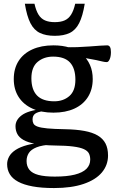

<svg xmlns="http://www.w3.org/2000/svg" viewBox="-20 -736 608 997"><path d="M260.5 240.5Q196 240.5 149.8 232Q103.5 223.5 74 207.5Q44.5 191.5 30.8 168.5Q17 145.5 17 116.5Q17 96 27.5 76.8Q38 57.5 61.5 42.2Q85 27 122 17Q159 7 212 4.5H249.5V14.5Q198.5 17.5 169.8 29Q141 40.5 129.5 58.8Q118 77 118 100Q118 127.5 132.8 145.8Q147.5 164 179.8 172.5Q212 181 264.5 181Q327.5 181 368.2 170.8Q409 160.5 428.8 140.8Q448.5 121 448.5 93Q448.5 74.5 441.8 61Q435 47.5 415.8 38.5Q396.5 29.5 359.8 24.8Q323 20 263 19.5Q203 18.5 163.5 11Q124 3.5 101.5 -9.5Q79 -22.5 69.8 -40.5Q60.5 -58.5 60.5 -80.5Q60.5 -113.5 93.2 -137.8Q126 -162 199.5 -170L205 -158.5Q176.5 -155.5 162.8 -145.8Q149 -136 149 -115.5Q149 -103 154 -93.8Q159 -84.5 175.5 -78.5Q192 -72.5 226 -69.2Q260 -66 317.5 -65Q375.5 -64 417.8 -56.2Q460 -48.5 487.2 -32.5Q514.5 -16.5 527.8 9Q541 34.5 541 71.5Q541 121.5 508.8 159.8Q476.5 198 413.8 219.2Q351 240.5 260.5 240.5ZM257.5 -151Q194.5 -151 148 -172.2Q101.5 -193.5 76.5 -232.8Q51.5 -272 51.5 -325.5Q51.5 -380 76.5 -419.2Q101.5 -458.5 148 -479.5Q194.5 -500.5 257.5 -500.5Q305 -500.5 342.5 -488.5Q380 -476.5 406.5 -453.8Q433 -431 447.2 -398.8Q461.5 -366.5 461.5 -325.5Q461.5 -272 436.8 -232.5Q412 -193 366.2 -172Q320.5 -151 257.5 -151ZM261.5 -210Q309 -210 340.2 -237.2Q371.5 -264.5 371.5 -322Q371.5 -381.5 343.2 -411.8Q315 -442 256 -442Q208 -442 175.5 -414.8Q143 -387.5 143 -329.5Q143 -270.5 172.2 -240.2Q201.5 -210 261.5 -210ZM340 -445 313.5 -491.5Q347.5 -490 381.5 -491.2Q415.5 -492.5 445.8 -494.8Q476 -497 499.5 -498.8Q523 -500.5 536.5 -500.5Q546 -500.5 551 -492.2Q556 -484 556 -465.5Q556 -443 549.5 -428.2Q543 -413.5 534.5 -413.5Q525 -413.5 512.5 -416.5Q500 -419.5 479.5 -424Q459 -428.5 425.5 -434Q392 -439.5 340 -445ZM264.5 -621Q295 -621 315.5 -630Q336 -639 349.2 -660Q362.5 -681 370.5 -716.5H420Q409.5 -652 391 -615.8Q372.5 -579.5 341.8 -564.8Q311 -550 264.5 -550Q218.5 -550 187.5 -564.8Q156.5 -579.5 138 -615.8Q119.5 -652 109 -716.5H159Q167 -681 180 -660Q193 -639 213.8 -630Q234.5 -621 264.5 -621Z"/></svg>

Font: Newsreader 9pt
Style: Regular
Weight: 400
Designer: Hugues Gentile
Foundry: Production Type
Version: Version 1.003